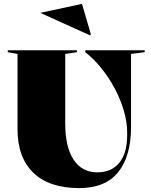

<svg xmlns="http://www.w3.org/2000/svg" viewBox="-20 -966 773 986"><path d="M387 0Q233 0 151.5 -78.5Q70 -157 70 -303V-689L20 -698V-708H375V-698L315 -689V-332Q315 -211 358 -146Q401 -81 479 -81Q553 -81 593 -130.5Q633 -180 633 -271V-287Q633 -338 616.5 -395.5Q600 -453 570.5 -509Q541 -565 502 -614Q463 -663 418 -698V-708H723V-698L653 -689V-315Q653 -164 587 -82Q521 0 387 0ZM441 -785 187 -900 401 -946 447 -789Z"/></svg>

Font: Kalnia Thin
Style: Bold
Weight: 700
Version: Version 1.105